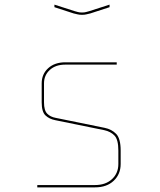

<svg xmlns="http://www.w3.org/2000/svg" viewBox="-20 -899 690 829"><path d="M484 -630V-620H262Q220 -620 195 -597Q170 -574 170 -539V-457Q170 -422 184 -408Q198 -394 221 -390L432 -347Q462 -341 481.5 -321Q501 -301 501 -249V-191Q501 -147 471 -118.5Q441 -90 390 -90H141V-100H390Q436 -100 463.5 -125.5Q491 -151 491 -191V-249Q491 -296 474.5 -313.5Q458 -331 430 -337L219 -380Q193 -385 176.5 -400.5Q160 -416 160 -457V-539Q160 -579 188 -604.5Q216 -630 262 -630ZM215 -879 302 -851Q309 -849 316.5 -847Q324 -845 334 -845Q344 -845 351.5 -847Q359 -849 366 -851L453 -879V-868L370 -841Q361 -839 353 -837Q345 -835 334 -835Q323 -835 315 -837Q307 -839 298 -841L215 -868Z"/></svg>

Font: Bungee Hairline
Style: Regular
Weight: 400
Designer: David Jonathan Ross
Foundry: David Jonathan Ross
Version: Version 1.001;PS 1.0;hotconv 1.0.72;makeotf.lib2.5.5900